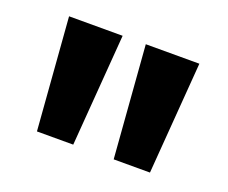

<svg xmlns="http://www.w3.org/2000/svg" viewBox="-66 -939 620 522"><g transform="rotate(20 243.5 -678.0)"><path d="M55 -840H210L185 -516H80ZM277 -840H432L407 -516H302Z"/></g></svg>

Font: Sinkin Sans 700 Bold
Style: Bold
Weight: 700
Designer: Keith Bates
Foundry: K-Type
Version: Sinkin Sans (version 1.0)  by Keith Bates   •   © 2014   www